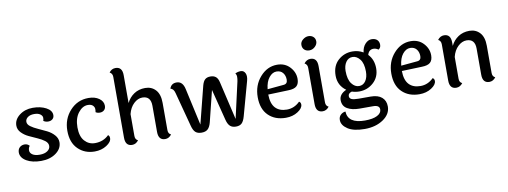

<svg xmlns="http://www.w3.org/2000/svg" viewBox="-75 -1205 5014 1895"><g transform="rotate(-10 2432.0 -257.0)"><path d="M449 -416Q449 -391 432 -376.5Q415 -362 388.5 -362Q362 -362 341 -377Q346 -387 346 -407Q346 -427 325 -443Q304 -459 263.5 -459Q223 -459 199 -441Q175 -423 175 -396.5Q175 -370 204.5 -348.5Q234 -327 276 -308.5Q318 -290 360.5 -269Q403 -248 432.5 -215Q462 -182 462 -142Q462 -78 402.5 -34.5Q343 9 253.5 9Q164 9 107 -24.5Q50 -58 49 -110Q49 -143 69 -161.5Q89 -180 118.5 -180Q148 -180 167 -158Q152 -140 152 -114Q152 -88 177.5 -71Q203 -54 250.5 -54Q298 -54 327 -74Q356 -94 356 -124Q356 -154 326.5 -176.5Q297 -199 255.5 -217Q214 -235 172 -255Q130 -275 100.5 -306Q71 -337 71 -376Q71 -437 126.5 -479.5Q182 -522 260 -522Q338 -522 393.5 -492.5Q449 -463 449 -416Z M966 -419Q966 -391 949 -375.5Q932 -360 906.5 -360Q881 -360 864 -372Q867 -382 867 -402.5Q867 -423 850.5 -439Q834 -455 801 -455Q747 -455 704.5 -400Q662 -345 662 -254.5Q662 -164 703.5 -118Q745 -72 807 -72Q891 -72 946 -127Q961 -119 961 -95Q961 -57 909.5 -24Q858 9 790 9Q690 9 624 -56Q558 -121 558 -239Q558 -357 633 -439.5Q708 -522 819 -522Q883 -522 924.5 -492.5Q966 -463 966 -419Z M1532 -347V-74Q1532 -38 1560 -26Q1534 9 1496 9Q1428 9 1428 -75V-337Q1428 -434 1343 -434Q1298 -434 1257.5 -396Q1217 -358 1201 -293V-74Q1201 -38 1229 -26Q1203 9 1165 9Q1097 9 1097 -75V-684Q1097 -719 1069 -733Q1093 -767 1133 -767Q1201 -767 1201 -683V-404Q1227 -458 1275 -490Q1323 -522 1387 -522Q1451 -522 1491.5 -478Q1532 -434 1532 -347Z M2296 -428Q2301 -451 2301 -473Q2301 -495 2289 -508Q2314 -522 2345 -522Q2376 -522 2390 -492Q2397 -477 2397 -458Q2397 -439 2391 -417L2297 -77Q2284 -30 2263.5 -10.5Q2243 9 2205 9Q2167 9 2145.5 -11.5Q2124 -32 2113 -77L2034 -388L1957 -77Q1945 -31 1923 -11Q1901 9 1861 9Q1821 9 1799.5 -10.5Q1778 -30 1766 -77L1675 -420Q1664 -465 1632 -472Q1648 -522 1702 -522Q1764 -522 1781 -439L1862 -72L1957 -447Q1968 -488 1987.5 -505Q2007 -522 2041 -522Q2075 -522 2095.5 -505Q2116 -488 2125 -447L2214 -66Z M2739 -315Q2778 -318 2778 -360Q2778 -402 2755.5 -429.5Q2733 -457 2692 -457Q2651 -457 2617.5 -416Q2584 -375 2576 -300ZM2860 -125Q2877 -116 2877 -94Q2877 -57 2826 -24Q2775 9 2706 9Q2598 9 2532 -55.5Q2466 -120 2466 -239Q2466 -358 2538 -440Q2610 -522 2709 -522Q2787 -522 2836 -469.5Q2885 -417 2885 -350Q2885 -301 2859.5 -278Q2834 -255 2775 -254L2573 -247Q2574 -156 2614.5 -112.5Q2655 -69 2729.5 -69Q2804 -69 2860 -125Z M3063 -746Q3092 -746 3111.5 -728.5Q3131 -711 3131 -682Q3131 -653 3106 -629.5Q3081 -606 3049.5 -606Q3018 -606 2999 -624Q2980 -642 2980 -672.5Q2980 -703 3007 -724.5Q3034 -746 3063 -746ZM3111 -437V-74Q3111 -38 3139 -26Q3113 9 3075 9Q3007 9 3007 -75V-438Q3007 -473 2979 -487Q3005 -522 3043 -522Q3111 -522 3111 -437Z M3562 -304Q3562 -386 3529.5 -427Q3497 -468 3455.5 -468Q3414 -468 3389.5 -432.5Q3365 -397 3365 -343Q3365 -259 3397 -216.5Q3429 -174 3471 -174Q3513 -174 3537.5 -210Q3562 -246 3562 -304ZM3572 46H3435Q3362 46 3314.5 18.5Q3267 -9 3267 -68.5Q3267 -128 3339 -160Q3260 -217 3260 -315Q3260 -413 3320.5 -467.5Q3381 -522 3464 -522Q3523 -522 3572 -493Q3578 -545 3607 -576.5Q3636 -608 3671.5 -608Q3707 -608 3726.5 -589.5Q3746 -571 3746 -540Q3746 -509 3722 -495Q3699 -512 3673 -512Q3627 -512 3613 -461Q3667 -405 3667 -317.5Q3667 -230 3606.5 -175.5Q3546 -121 3464 -121Q3426 -121 3390 -133Q3353 -122 3353 -94Q3353 -71 3374.5 -61.5Q3396 -52 3444 -52H3565Q3638 -52 3676.5 -18.5Q3715 15 3715 73Q3715 150 3639.5 201.5Q3564 253 3453 253Q3342 253 3283.5 214.5Q3225 176 3225 124Q3225 92 3245 72.5Q3265 53 3294 50Q3299 171 3469 171Q3549 171 3592.5 148.5Q3636 126 3636 89Q3636 46 3572 46Z M4078 -315Q4117 -318 4117 -360Q4117 -402 4094.5 -429.5Q4072 -457 4031 -457Q3990 -457 3956.5 -416Q3923 -375 3915 -300ZM4199 -125Q4216 -116 4216 -94Q4216 -57 4165 -24Q4114 9 4045 9Q3937 9 3871 -55.5Q3805 -120 3805 -239Q3805 -358 3877 -440Q3949 -522 4048 -522Q4126 -522 4175 -469.5Q4224 -417 4224 -350Q4224 -301 4198.5 -278Q4173 -255 4114 -254L3912 -247Q3913 -156 3953.5 -112.5Q3994 -69 4068.5 -69Q4143 -69 4199 -125Z M4781 -347V-74Q4781 -38 4809 -26Q4783 9 4745 9Q4677 9 4677 -75V-337Q4677 -434 4592 -434Q4547 -434 4506.5 -396Q4466 -358 4450 -293V-74Q4450 -38 4478 -26Q4452 9 4414 9Q4346 9 4346 -75V-438Q4346 -473 4318 -487Q4344 -522 4382 -522Q4450 -522 4450 -437V-404Q4476 -458 4524 -490Q4572 -522 4636 -522Q4700 -522 4740.5 -478Q4781 -434 4781 -347Z"/></g></svg>

Font: Laila Medium
Style: Regular
Weight: 500
Designer: Hitesh Malaviya
Foundry: Indian Type Foundry
Version: Version 1.302;PS 1.0;hotconv 1.0.78;makeotf.lib2.5.61930; tt